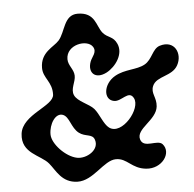

<svg xmlns="http://www.w3.org/2000/svg" viewBox="-51 -712 803 795"><g transform="rotate(-5 351.0 -314.5)"><path d="M300 -661C374 -661 372 -603 396 -574C416 -550 439 -556 454 -522C473 -479 438 -429 399 -408C351 -383 320 -413 337 -459C344 -478 367 -496 352 -519C330 -553 242 -538 242 -477C242 -450 265 -434 266 -407C267 -380 244 -353 256 -326C268 -299 316 -284 335 -262C355 -239 367 -196 389 -180C440 -143 527 -248 502 -293C483 -328 450 -282 419 -288C375 -296 382 -362 433 -391C475 -415 524 -408 558 -427C591 -445 596 -489 627 -499C690 -519 718 -459 692 -412C668 -368 603 -376 586 -336C573 -306 597 -288 593 -250C587 -193 498 -165 513 -119C526 -80 584 -114 604 -92C638 -54 593 10 527 3C467 -3 453 -47 406 -47C355 -47 306 34 239 32C174 30 155 -22 129 -53C98 -91 16 -104 26 -186C36 -266 168 -288 170 -336C172 -390 134 -407 134 -450C134 -516 190 -532 212 -557C242 -591 242 -661 300 -661ZM203 -249C173 -260 145 -216 145 -173C145 -133 200 -76 246 -67C285 -59 342 -92 326 -136C317 -161 288 -150 262 -170C232 -193 230 -239 203 -249Z"/></g></svg>

Font: PicNic
Style: Regular
Weight: 400
Designer: Mariel Nils
Foundry: Velvetyne Type Foundry
Version: Version 2.000;Glyphs 3.2.3 (3260)